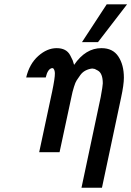

<svg xmlns="http://www.w3.org/2000/svg" viewBox="-20 -715 617 902"><path d="M103 -351.1Q118.2 -415 159.7 -451.9Q201.2 -488.8 246.1 -488.8Q269 -488.8 284.9 -480.5Q300.8 -472.2 309.8 -455.1Q318.8 -438 321.5 -431.4Q324.2 -424.8 328.1 -410.2Q382.3 -489.3 457 -488.8Q510.3 -488.8 536.1 -449.5Q562 -410.2 562 -350.1Q562 -316.9 548.8 -255.9L459 167H362.8L453.1 -258.8Q462.9 -312 462.9 -323.2Q462.9 -347.2 457 -362.1Q451.2 -377 439.7 -383.5Q428.2 -390.1 425 -391.1Q421.9 -392.1 413.1 -393.1Q396 -391.1 381.6 -383.5Q367.2 -376 357.2 -362.1Q347.2 -348.1 340.6 -338.1Q334 -328.1 327.9 -308.1Q321.8 -288.1 320.8 -283.4Q319.8 -278.8 315.9 -261.2L259.8 0H164.1L225.1 -285.2Q238.3 -349.1 237.8 -370.1Q237.8 -384.3 231 -393.1L227.1 -395H224.1Q204.1 -391.1 194.8 -351.1ZM365.2 -517.1 481.4 -694.8H577.1L440.4 -517.1Z"/></svg>

Font: CMU Bright
Style: SemiBoldOblique
Weight: 600
Italic angle: -12°
Version: Version 0.7.0